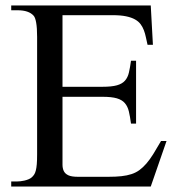

<svg xmlns="http://www.w3.org/2000/svg" viewBox="-20 -682 651 702"><path d="M531.2 0H21V-18.6H43.9Q48.3 -18.6 54.9 -19.3Q61.5 -20 69.1 -21.7Q76.7 -23.4 84 -26.4Q91.3 -29.3 96.2 -33.7Q101.1 -38.1 104.7 -43.5Q108.4 -48.8 110.8 -58.1Q113.3 -67.4 114.5 -81.5Q115.7 -95.7 115.7 -117.7V-547.4Q115.7 -579.6 112.3 -598.9Q108.9 -618.2 103 -624.5Q85.4 -644.5 43.9 -644.5H21V-662.1H531.2L539.1 -518.1H519.5Q516.1 -532.2 513.4 -545.7Q510.7 -559.1 506.1 -571.3Q501.5 -583.5 494.1 -593.5Q486.8 -603.5 473.9 -610.8Q460.9 -618.2 441.2 -622.3Q421.4 -626.5 392.1 -626.5H208.5V-364.7H354.5Q388.2 -364.7 407.5 -370.1Q426.8 -375.5 437 -387.2Q447.3 -398.9 451.4 -417Q455.6 -435.1 459 -460H477.5V-230H459Q455.6 -255.9 451.2 -274.4Q446.8 -293 436.5 -304.9Q426.3 -316.9 407.2 -322.5Q388.2 -328.1 354.5 -328.1H208.5V-80.1Q208.5 -66.9 213.1 -56.9Q217.8 -46.9 229.5 -41.3Q241.2 -35.6 264.6 -35.6H376.5Q403.3 -35.6 423.8 -37.8Q444.3 -40 460.7 -45.4Q477.1 -50.8 490 -60.3Q502.9 -69.8 515.4 -84.2Q527.8 -98.6 540.5 -118.9Q553.2 -139.2 568.8 -166.5H588.9Z"/></svg>

Font: Doulos SIL Am
Style: Regular
Weight: 400
Designer: Walt Agee, Victor Gaultney, Peter Martin, Debbi Hosken, Becca Hirsbrunner
Foundry: SIL International
Version: Version 5.000